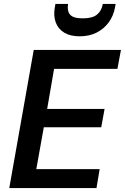

<svg xmlns="http://www.w3.org/2000/svg" viewBox="-20 -953 633 973"><path d="M27 0 151 -700H593L575 -604H254L219 -401H510L493 -308H202L164 -96H485L469 0ZM384 -769Q336 -769 305.5 -787.5Q275 -806 262.5 -839.5Q250 -873 258 -917L261 -933H325Q319 -898 335 -879Q351 -860 400 -860Q448 -860 471.5 -879Q495 -898 501 -933H566L563 -916Q555 -872 530.5 -839Q506 -806 469 -787.5Q432 -769 384 -769Z"/></svg>

Font: DM Sans 12pt SemiBold
Style: Italic
Weight: 600
Italic angle: -10°
Version: Version 4.004;gftools[0.9.30]